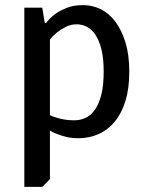

<svg xmlns="http://www.w3.org/2000/svg" viewBox="-20 -530 575 750"><path d="M175 -80Q187 -74 202 -70Q215 -66 232 -63Q249 -60 270 -60Q294 -60 315 -70Q336 -80 351.5 -102.5Q367 -125 376 -161Q385 -197 385 -250Q385 -301 376.5 -336Q368 -371 353.5 -393Q339 -415 320 -425Q301 -435 280 -435Q257 -435 238 -425.5Q219 -416 205 -405Q188 -392 175 -375ZM145 200H75V-500H145L155 -440H160Q174 -459 195 -475Q213 -488 240 -499Q267 -510 305 -510Q341 -510 373.5 -494Q406 -478 430.5 -445.5Q455 -413 470 -364.5Q485 -316 485 -250Q485 -184 470 -135.5Q455 -87 428 -54.5Q401 -22 364.5 -6Q328 10 285 10Q262 10 242 5.5Q222 1 207 -5Q189 -11 175 -20V170Z"/></svg>

Font: Scada
Style: Regular
Weight: 400
Designer: Jovanny Lemonad
Foundry: Jovanny Lemonad
Version: Version 3.005; ttfautohint (v0.91) -l 8 -r 50 -G 200 -x 0 -w